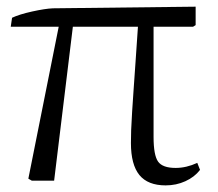

<svg xmlns="http://www.w3.org/2000/svg" viewBox="-20 -541 654 575"><path d="M476.1 14.2Q422.9 14.2 397.5 -16.8Q372.1 -47.9 372.1 -112.8Q372.1 -130.4 372.8 -151.6Q373.5 -172.9 375.7 -206.5Q377.9 -240.2 379.9 -269.3Q381.8 -298.3 386 -356.9Q390.1 -415.5 393.1 -460.9H198.2L142.1 0H75.2L64.9 -5.9L155.8 -460.9H12.2L16.1 -487.8Q37.6 -498 76.4 -506.6Q115.2 -515.1 138.2 -516.1L565.9 -521V-465.8L558.1 -460.9H439.9V-130.9Q439.9 -76.2 453.4 -57.1Q466.8 -38.1 505.9 -38.1Q538.1 -38.1 570.8 -53.2L579.1 -32.2Q562.5 -10.7 535.2 1.7Q507.8 14.2 476.1 14.2Z"/></svg>

Font: Literata Light
Style: Regular
Weight: 300
Designer: Latin by Veronika Burian and Jose Scaglione. Greek by Irene Vlachou. Cyrillic by Vera Evstafieva.
Foundry: TypeTogether
Version: Version 3.021